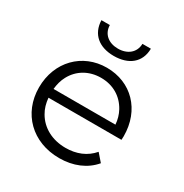

<svg xmlns="http://www.w3.org/2000/svg" viewBox="-169 -865 964 1005"><g transform="rotate(30 312.5 -363.0)"><path d="M306 -601C395 -601 455 -647 456 -731H405C404 -678 363 -645 306 -645C249 -645 209 -678 208 -731H157C160 -647 218 -601 306 -601ZM326 5C410 5 482 -25 529 -81L489 -127C449 -80 393 -58 328 -58C247 -58 181 -94 146 -155C131 -180 123 -209 120 -241H561C561 -249 562 -258 562 -263C562 -422 455 -530 307 -530C160 -530 50 -419 50 -263C50 -107 163 5 326 5ZM120 -294C123 -323 130 -350 143 -374C175 -434 235 -469 307 -469C380 -469 438 -434 471 -374C484 -350 492 -323 494 -294Z"/></g></svg>

Font: Montserrat Z
Style: Regular
Weight: 400
Designer: Julieta Ulanovsky
Foundry: Julieta Ulanovsky
Version: Version 8.000